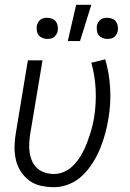

<svg xmlns="http://www.w3.org/2000/svg" viewBox="-20 -771 540 799"><path d="M205 8Q177 8 150 2Q123 -4 102 -19.5Q81 -35 66.5 -57.5Q52 -80 46 -106.5Q40 -133 40.5 -161Q41 -189 46 -218L96 -520H157L105 -209Q102 -189 101.5 -170Q101 -151 104 -132.5Q107 -114 115 -97.5Q123 -81 136.5 -69.5Q150 -58 168 -52.5Q186 -47 205 -47Q224 -47 243 -54.5Q262 -62 277 -75Q292 -88 304 -104.5Q316 -121 325 -138.5Q334 -156 341 -174Q348 -192 354 -210.5Q360 -229 364.5 -247.5Q369 -266 372 -285Q381 -343 378 -400Q375 -457 360 -510L418 -524Q435 -466 438.5 -403Q442 -340 431 -276Q426 -245 417.5 -214Q409 -183 396.5 -152.5Q384 -122 366 -93.5Q348 -65 324 -41.5Q300 -18 268.5 -5Q237 8 205 8ZM426 -609Q416 -609 406.5 -613Q397 -617 391 -624.5Q385 -632 383.5 -642.5Q382 -653 383 -664Q385 -671 388.5 -677.5Q392 -684 398 -689Q404 -694 411.5 -695.5Q419 -697 427 -697Q437 -697 447 -693Q457 -689 462.5 -681.5Q468 -674 470 -663.5Q472 -653 470 -642Q469 -635 465 -628.5Q461 -622 455 -617Q449 -612 441.5 -610.5Q434 -609 426 -609ZM176 -609Q166 -609 156.5 -613Q147 -617 141 -624.5Q135 -632 133.5 -642.5Q132 -653 133 -664Q135 -671 138.5 -677.5Q142 -684 148 -689Q154 -694 161.5 -695.5Q169 -697 177 -697Q187 -697 197 -693Q207 -689 212.5 -681.5Q218 -674 220 -663.5Q222 -653 220 -642Q219 -635 215 -628.5Q211 -622 205 -617Q199 -612 191.5 -610.5Q184 -609 176 -609ZM262 -600 297 -751H360L313 -600Z"/></svg>

Font: Iosevka Light
Style: Italic
Weight: 300
Italic angle: -9°
Monospace: yes
Designer: Belleve Invis
Foundry: Belleve Invis
Version: Version 32.5.0; ttfautohint (v1.8.4)